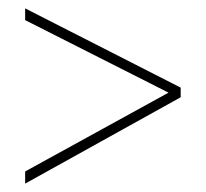

<svg xmlns="http://www.w3.org/2000/svg" viewBox="-20 -582 491 458"><path d="M40 -144V-173L382 -361L40 -534V-562L411 -373V-350Z"/></svg>

Font: Noto Sans Tamil Condensed Thin
Style: Regular
Weight: 100
Width: 3
Designer: Jelle Bosma - Monotype Design Team
Foundry: Monotype Imaging Inc.
Version: Version 2.004; ttfautohint (v1.8.4.7-5d5b)